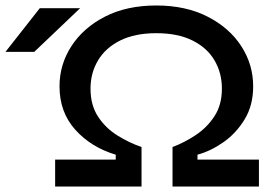

<svg xmlns="http://www.w3.org/2000/svg" viewBox="-20 -680 999 700"><path d="M181 0V-98H402V-116Q312 -143 254.5 -207Q197 -271 197 -365Q197 -445 240.5 -512Q284 -579 363 -619.5Q442 -660 550 -660Q657 -660 736.5 -619.5Q816 -579 859.5 -512Q903 -445 903 -365Q903 -296 872 -245Q841 -194 794.5 -161.5Q748 -129 700 -116V-98H924V0H609V-144Q652 -160 693.5 -187.5Q735 -215 762 -256.5Q789 -298 789 -357Q789 -414 762 -460Q735 -506 681.5 -532.5Q628 -559 550 -559Q472 -559 418.5 -532.5Q365 -506 337.5 -460Q310 -414 310 -357Q310 -296 338 -254Q366 -212 409 -185.5Q452 -159 496 -144V0ZM0 -491 125 -650H272L105 -491Z"/></svg>

Font: Syne SemiBold
Style: Regular
Weight: 600
Designer: Lucas Descroix
Foundry: Bonjour Monde
Version: Version 2.200; ttfautohint (v1.8.4)